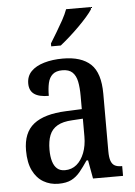

<svg xmlns="http://www.w3.org/2000/svg" viewBox="-55 -808 606 860"><g transform="rotate(-5 248.5 -378.0)"><path d="M173 10Q136 10 106 -7.5Q76 -25 58.5 -60.5Q41 -96 41 -151Q41 -231 89 -269Q137 -307 235 -311L306 -314V-373Q306 -411 300.5 -438Q295 -465 279.5 -480Q264 -495 234 -495Q206 -495 190.5 -481.5Q175 -468 169.5 -443.5Q164 -419 164 -386Q120 -386 98.5 -401.5Q77 -417 77 -449Q77 -482 98 -503.5Q119 -525 156.5 -536Q194 -547 241 -547Q324 -547 366 -507.5Q408 -468 408 -374V-116Q408 -88 413.5 -72.5Q419 -57 430.5 -50.5Q442 -44 461 -44H464V0H329L314 -83H307Q289 -56 271.5 -34.5Q254 -13 231.5 -1.5Q209 10 173 10ZM207 -48Q238 -48 260 -66.5Q282 -85 294.5 -117.5Q307 -150 307 -191V-271L259 -268Q217 -266 192 -251.5Q167 -237 156.5 -210.5Q146 -184 146 -145Q146 -115 152.5 -93Q159 -71 172.5 -59.5Q186 -48 207 -48ZM194 -619Q208 -642 223.5 -667.5Q239 -693 253 -718.5Q267 -744 275 -766H386V-756Q378 -743 361 -723.5Q344 -704 322.5 -682.5Q301 -661 278.5 -641Q256 -621 237 -606H194Z"/></g></svg>

Font: Noto Serif Khmer Condensed Medium
Style: Regular
Weight: 500
Width: 3
Designer: Danh Hong and the Monotype Design Team
Foundry: Monotype Imaging Inc.
Version: Version 2.004